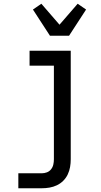

<svg xmlns="http://www.w3.org/2000/svg" viewBox="-20 -791 540 1026"><path d="M78 215V135H203Q217 135 230.5 130Q244 125 253 113.5Q262 102 265 88Q268 74 268 60V-440H138V-520H358V60Q358 81 354.5 101.5Q351 122 342 141Q333 160 318 175Q303 190 284 199Q265 208 244.5 211.5Q224 215 203 215ZM247 -600 156 -740 201 -771 298 -659 395 -771 440 -740 349 -600Z"/></svg>

Font: Iosevka SS10 Medium
Style: Regular
Weight: 500
Monospace: yes
Designer: Belleve Invis
Foundry: Belleve Invis
Version: Version 28.0.6; ttfautohint (v1.8.4)